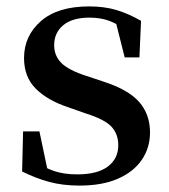

<svg xmlns="http://www.w3.org/2000/svg" viewBox="-20 -563 528 599"><path d="M228 16Q176 16 133.5 4.5Q91 -7 49 -28L52 -153H103L131 -20L88 -24V-60Q118 -40 148.5 -29.5Q179 -19 221 -19Q284 -19 316.5 -43.5Q349 -68 349 -110Q349 -145 327.5 -168Q306 -191 245 -210L191 -229Q128 -250 91.5 -286.5Q55 -323 55 -382Q55 -451 107.5 -497Q160 -543 258 -543Q305 -543 342.5 -532Q380 -521 420 -498L415 -384H369L337 -511L374 -500V-469Q344 -490 318 -499Q292 -508 259 -508Q206 -508 177.5 -484.5Q149 -461 149 -422Q149 -389 171.5 -366.5Q194 -344 250 -326L304 -308Q381 -283 414.5 -244.5Q448 -206 448 -150Q448 -102 422.5 -64.5Q397 -27 348 -5.5Q299 16 228 16Z"/></svg>

Font: Noto Serif KR ExtraLight SemiBold
Style: Regular
Weight: 600
Version: Version 2.002-H1;hotconv 1.1.0;makeotfexe 2.6.0